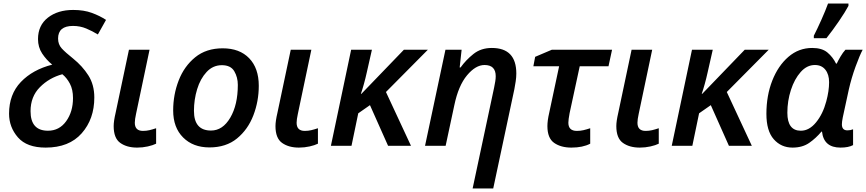

<svg xmlns="http://www.w3.org/2000/svg" viewBox="-20 -821 4877 1081"><path d="M237 10Q369 10 440 -70.5Q511 -151 511 -272Q511 -344 477.5 -396.5Q444 -449 392 -491Q348 -526 327.5 -548.5Q307 -571 307 -604Q307 -675 391 -675Q431 -675 465.5 -660.5Q500 -646 531 -627L577 -709Q542 -732 497 -748.5Q452 -765 392 -765Q305 -765 249.5 -721.5Q194 -678 194 -601Q194 -555 217.5 -519.5Q241 -484 274 -457Q164 -429 97.5 -359.5Q31 -290 31 -181Q31 -105 81 -47.5Q131 10 237 10ZM250 -85Q152 -85 152 -195Q152 -277 204.5 -330Q257 -383 331 -403Q356 -383 373.5 -350Q391 -317 391 -269Q391 -192 352.5 -138.5Q314 -85 250 -85Z M752 10Q783 10 812 3.5Q841 -3 859 -12V-99Q838 -92 821 -88Q804 -84 785 -84Q739 -84 739 -130Q739 -148 746 -180L822 -541H706L631 -186Q620 -139 620 -111Q620 -43 657 -16.5Q694 10 752 10Z M1159 9Q1253 9 1314.5 -41.5Q1376 -92 1406.5 -171.5Q1437 -251 1437 -338Q1437 -437 1383 -493Q1329 -549 1234 -549Q1141 -549 1079 -498.5Q1017 -448 986 -368Q955 -288 955 -199Q955 -103 1011 -47Q1067 9 1159 9ZM1168 -86Q1072 -86 1072 -197Q1072 -260 1090 -319Q1108 -378 1143.5 -416Q1179 -454 1229 -454Q1279 -454 1299 -420Q1319 -386 1319 -343Q1319 -231 1276.5 -158.5Q1234 -86 1168 -86Z M1663 10Q1694 10 1723 3.5Q1752 -3 1770 -12V-99Q1749 -92 1732 -88Q1715 -84 1696 -84Q1650 -84 1650 -130Q1650 -148 1657 -180L1733 -541H1617L1542 -186Q1531 -139 1531 -111Q1531 -43 1568 -16.5Q1605 10 1663 10Z M1843 0H1959L1997 -183L2063 -229L2165 0H2294L2153 -303L2389 -541H2254L2015 -293H2012Q2020 -316 2029 -348.5Q2038 -381 2045 -413L2074 -541H1957Z M2641 240H2757L2876 -319Q2880 -340 2883.5 -363Q2887 -386 2887 -407Q2887 -551 2749 -551Q2688 -551 2645.5 -517Q2603 -483 2573 -441H2568L2579 -541H2488L2373 0H2489L2538 -229Q2561 -339 2609.5 -397Q2658 -455 2708 -455Q2771 -455 2771 -392Q2771 -378 2768.5 -363Q2766 -348 2762 -328Z M3197 10Q3261 10 3303 -12V-99Q3282 -92 3264.5 -88Q3247 -84 3228 -84Q3180 -84 3180 -130Q3180 -147 3187 -184L3244 -448H3406L3426 -541H3087L2993 -501L2983 -448H3128L3072 -185Q3062 -142 3062 -111Q3062 -43 3100 -16.5Q3138 10 3197 10Z M3582 10Q3613 10 3642 3.5Q3671 -3 3689 -12V-99Q3668 -92 3651 -88Q3634 -84 3615 -84Q3569 -84 3569 -130Q3569 -148 3576 -180L3652 -541H3536L3461 -186Q3450 -139 3450 -111Q3450 -43 3487 -16.5Q3524 10 3582 10Z M3762 0H3878L3916 -183L3982 -229L4084 0H4213L4072 -303L4308 -541H4173L3934 -293H3931Q3939 -316 3948 -348.5Q3957 -381 3964 -413L3993 -541H3876Z M4442 10Q4498 10 4536 -16.5Q4574 -43 4605 -80H4608Q4618 10 4712 10Q4757 10 4783 -4V-93Q4768 -87 4751 -87Q4720 -87 4720 -121Q4720 -135 4725 -160L4759 -317Q4774 -383 4797 -446Q4820 -509 4837 -541H4740Q4726 -526 4712.5 -503Q4699 -480 4691 -463H4687Q4669 -500 4638.5 -525.5Q4608 -551 4553 -551Q4477 -551 4419 -501Q4361 -451 4328 -367Q4295 -283 4295 -180Q4295 -84 4336.5 -37Q4378 10 4442 10ZM4489 -85Q4413 -85 4413 -186Q4413 -253 4433 -314.5Q4453 -376 4488 -415.5Q4523 -455 4568 -455Q4606 -455 4627 -428.5Q4648 -402 4648 -358Q4648 -309 4632 -250Q4613 -179 4574.5 -132Q4536 -85 4489 -85ZM4562 -606H4633Q4668 -650 4703.5 -702Q4739 -754 4757 -788V-801H4642Q4628 -762 4604.5 -709.5Q4581 -657 4562 -620Z"/></svg>

Font: Noto Sans UI Medium
Style: Italic
Weight: 500
Italic angle: -12°
Designer: Monotype Design Team
Foundry: Monotype Imaging Inc.
Version: Version 1.901